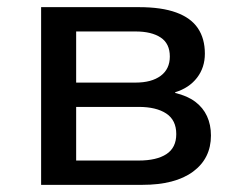

<svg xmlns="http://www.w3.org/2000/svg" viewBox="-20 -517 673 537"><path d="M95 0V-497H369Q432 -497 473 -482Q514 -467 533.5 -438Q553 -409 553 -367Q553 -328 531 -299.5Q509 -271 470 -259V-257Q504 -249 526 -232.5Q548 -216 559 -192Q570 -168 570 -138Q570 -74 520 -37Q470 0 378 0ZM193 -68H368Q418 -68 445.5 -86Q473 -104 473 -142Q473 -181 445 -199.5Q417 -218 368 -218H193ZM193 -286H359Q404 -286 429.5 -305Q455 -324 455 -359Q455 -395 429.5 -412Q404 -429 359 -429H193Z"/></svg>

Font: Nunito Sans 7pt Medium
Style: Regular
Weight: 500
Designer: Vernon Adams
Foundry: Vernon Adams
Version: Version 3.101;gftools[0.9.27]